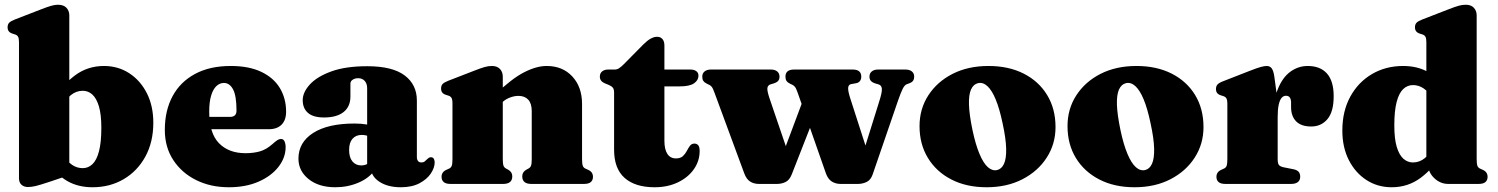

<svg xmlns="http://www.w3.org/2000/svg" viewBox="-20 -775 6312 809"><path d="M272 -710V-37L189 -9Q146.5 5 129.5 9Q112.5 13 98 13Q81 13 70.5 3.5Q60 -6 60 -24V-598Q60 -614 55.8 -620.8Q51.5 -627.5 43 -630L32 -633.5Q21.5 -637 16.8 -643.5Q12 -650 12 -660Q12 -672 18.5 -679Q25 -686 43 -693L154 -736Q181 -746.5 196.5 -750.8Q212 -755 224 -755Q248 -755 260 -742.2Q272 -729.5 272 -710ZM234.5 -313 199 -347Q242 -417 295.5 -457Q349 -497 418 -497Q477.5 -497 524.5 -466.5Q571.5 -436 598.8 -382.2Q626 -328.5 626 -258Q626 -176.5 592.5 -115.2Q559 -54 501 -20Q443 14 370 14Q309.5 14 264.2 -11.8Q219 -37.5 186 -90L240.5 -127Q263.5 -94 284 -80.2Q304.5 -66.5 328.5 -66.5Q352 -66.5 369.8 -83.5Q387.5 -100.5 397.2 -138Q407 -175.5 407 -236.5Q407 -292.5 396.8 -326.8Q386.5 -361 369 -376.8Q351.5 -392.5 328.5 -392.5Q301 -392.5 278 -373.8Q255 -355 234.5 -313Z M1185.5 -304Q1185.5 -269 1166.5 -249.8Q1147.5 -230.5 1112 -230.5H815.5V-282.5H949Q976.5 -282.5 976.5 -308.5Q976.5 -371.5 962 -398.5Q947.5 -425.5 923.5 -425.5Q906 -425.5 892 -412.5Q878 -399.5 869.8 -372.8Q861.5 -346 861.5 -305Q861.5 -214 902.5 -171.8Q943.5 -129.5 1014.5 -129.5Q1047.5 -129.5 1074.5 -137Q1101.5 -144.5 1127.5 -167.5Q1142 -180.5 1149.5 -185Q1157 -189.5 1164 -189.5Q1174 -189.5 1178.8 -179.5Q1183.5 -169.5 1183.5 -155Q1183.5 -110.5 1153.2 -71.8Q1123 -33 1069.2 -9.5Q1015.5 14 944 14Q867.5 14 806.5 -16.2Q745.5 -46.5 710 -100.8Q674.5 -155 674.5 -227.5Q674.5 -309 707 -369.5Q739.5 -430 801.8 -463.5Q864 -497 952 -497Q1029.5 -497 1081.5 -472Q1133.5 -447 1159.5 -403.5Q1185.5 -360 1185.5 -304Z M1543 -68.5V-80L1527 -80.5V-403.5Q1527 -422.5 1516.8 -434Q1506.5 -445.5 1489 -445.5Q1476 -445.5 1466.2 -439.2Q1456.5 -433 1456.5 -422.5V-368Q1456.5 -326 1427.8 -303Q1399 -280 1345.5 -280Q1300 -280 1277.8 -299.2Q1255.5 -318.5 1255.5 -353Q1255.5 -386 1285.5 -419Q1315.5 -452 1375.8 -474Q1436 -496 1527.5 -496Q1633.5 -496 1685 -457.2Q1736.5 -418.5 1736.5 -351.5V-112.5Q1736.5 -103 1741.2 -96.8Q1746 -90.5 1756 -90.5Q1764.5 -90.5 1769.8 -95Q1775 -99.5 1779.5 -104Q1783 -107.5 1786.8 -110Q1790.5 -112.5 1795.5 -112.5Q1804 -112.5 1807.8 -106.2Q1811.5 -100 1811.5 -90.5Q1811.5 -68.5 1795.5 -44.2Q1779.5 -20 1747.8 -3Q1716 14 1669 14Q1613.5 14 1578.2 -9.5Q1543 -33 1543 -68.5ZM1237.5 -106.5Q1237.5 -175 1299.5 -214.8Q1361.5 -254.5 1473.5 -254.5Q1503 -254.5 1525 -250.5Q1547 -246.5 1561 -239L1544 -195.5Q1533.5 -201.5 1524.2 -204Q1515 -206.5 1504 -206.5Q1479.5 -206.5 1465.2 -190.2Q1451 -174 1451 -143.5Q1451 -111.5 1465 -94.8Q1479 -78 1502 -78Q1516.5 -78 1529.2 -84.8Q1542 -91.5 1548.5 -100.5L1560.5 -60.5Q1536.5 -25 1490.8 -5.5Q1445 14 1393 14Q1323 14 1280.2 -20.5Q1237.5 -55 1237.5 -106.5Z M2098.5 -452V-105Q2098.5 -85 2101.5 -77Q2104.5 -69 2112 -65L2122 -59.5Q2138.5 -50 2138.5 -32Q2138.5 0 2100 0H1878.5Q1858.5 0 1849.5 -8Q1840.5 -16 1840.5 -30Q1840.5 -40 1845.5 -47.5Q1850.5 -55 1862 -60L1873 -65Q1880.5 -68.5 1883.5 -76.8Q1886.5 -85 1886.5 -105V-340Q1886.5 -356 1882.2 -362.8Q1878 -369.5 1869.5 -372L1858.5 -375.5Q1848 -379 1843.2 -385.5Q1838.5 -392 1838.5 -402Q1838.5 -414 1845 -421Q1851.5 -428 1869.5 -435L1980.5 -478Q2006 -488 2021.8 -492.5Q2037.5 -497 2052.5 -497Q2075 -497 2086.8 -484.2Q2098.5 -471.5 2098.5 -452ZM2080.5 -330 2050.5 -362 2065.5 -376Q2136 -443.5 2188 -470.2Q2240 -497 2283.5 -497Q2350.5 -497 2391.5 -452.8Q2432.5 -408.5 2432.5 -337V-105Q2432.5 -85 2435.5 -76.8Q2438.5 -68.5 2446 -65L2457 -60Q2468.5 -55 2473.5 -47.5Q2478.5 -40 2478.5 -30Q2478.5 -16 2469.5 -8Q2460.5 0 2440.5 0H2219Q2180.5 0 2180.5 -32Q2180.5 -50 2197 -59.5L2207 -65Q2214.5 -69 2217.5 -77Q2220.5 -85 2220.5 -105V-307Q2220.5 -339 2205.8 -355Q2191 -371 2164.5 -371Q2148 -371 2130 -364.5Q2112 -358 2098 -345.5Z M2545.5 -417 2529.5 -423.5Q2518.5 -428 2513 -435Q2507.5 -442 2507.5 -452Q2507.5 -466.5 2517.2 -474.2Q2527 -482 2542.5 -482H2570Q2579.5 -482 2587.8 -487Q2596 -492 2609 -505L2690.5 -587.5Q2707 -604 2721.2 -612Q2735.5 -620 2748.5 -620Q2763 -620 2771.2 -610.5Q2779.5 -601 2779.5 -583V-182Q2779.5 -145.5 2792 -126.5Q2804.5 -107.5 2828 -107.5Q2847 -107.5 2857.2 -117Q2867.5 -126.5 2873.8 -138.8Q2880 -151 2887 -160.5Q2894 -170 2906 -170Q2916 -170 2922 -163Q2928 -156 2928 -139Q2928 -96.5 2903.5 -61.8Q2879 -27 2836 -6.5Q2793 14 2738 14Q2656.5 14 2612 -25.2Q2567.5 -64.5 2567.5 -144V-384.5Q2567.5 -399 2562.2 -405.5Q2557 -412 2545.5 -417ZM2706.5 -411V-482H2889Q2904.5 -482 2913.8 -475.2Q2923 -468.5 2923 -456Q2923 -437 2904.5 -424Q2886 -411 2843.5 -411Z M3254 0H3178Q3156.5 0 3140.8 -10Q3125 -20 3116 -44.5L2990.5 -384.5Q2984 -403 2979 -409Q2974 -415 2968.5 -417.5L2958 -422.5Q2948 -427.5 2943.5 -434.2Q2939 -441 2939 -452Q2939 -466 2948.8 -474Q2958.5 -482 2975.5 -482H3228.5Q3245 -482 3254.8 -474Q3264.5 -466 3264.5 -452Q3264.5 -441 3258.8 -434.2Q3253 -427.5 3240 -423.5L3226.5 -419.5Q3215.5 -416 3213.5 -404.5Q3211.5 -393 3223 -359L3308.5 -108L3257 -68.5L3374 -381L3434.5 -342.5L3316 -40Q3306.5 -16 3289.8 -8Q3273 0 3254 0ZM3595 0H3522Q3501 0 3484.8 -10.2Q3468.5 -20.5 3460 -44.5L3341 -384.5Q3334.5 -403 3329.5 -409Q3324.5 -415 3319 -417.5L3308.5 -422.5Q3298.5 -427.5 3294 -434.2Q3289.5 -441 3289.5 -452Q3289.5 -482 3326 -482H3573Q3609 -482 3609 -452Q3609 -441 3603.5 -433.8Q3598 -426.5 3588 -424.5L3566 -420.5Q3555 -418.5 3553.8 -405.2Q3552.5 -392 3563 -359.5L3644 -108L3597.5 -68.5L3684 -345.5Q3697 -385.5 3695.8 -400.8Q3694.5 -416 3681.5 -419.5L3668 -423.5Q3655.5 -427.5 3649.5 -434.2Q3643.5 -441 3643.5 -452Q3643.5 -466 3653.2 -474Q3663 -482 3679.5 -482H3795.5Q3812.5 -482 3822.2 -474Q3832 -466 3832 -452Q3832 -442.5 3827.5 -435.2Q3823 -428 3810 -423.5L3800.5 -420Q3791.5 -416.5 3783.8 -401.2Q3776 -386 3764 -351.5L3657 -40Q3649 -16.5 3631.5 -8.2Q3614 0 3595 0Z M4145 -497Q4230 -497 4293.5 -464.8Q4357 -432.5 4392.2 -374.5Q4427.5 -316.5 4427.5 -239.5Q4427.5 -168.5 4390.5 -111Q4353.5 -53.5 4288.2 -19.8Q4223 14 4137 14Q4052 14 3988.5 -18.8Q3925 -51.5 3889.8 -109.5Q3854.5 -167.5 3854.5 -243.5Q3854.5 -316 3891.5 -373.2Q3928.5 -430.5 3993.8 -463.8Q4059 -497 4145 -497ZM4181.5 -58.5Q4200.5 -63 4210.5 -85Q4220.5 -107 4219.5 -149Q4218.5 -191 4204.5 -255.5Q4191.5 -317.5 4175.2 -356.5Q4159 -395.5 4140 -412.5Q4121 -429.5 4100.5 -424.5Q4081.5 -420 4071.5 -398Q4061.5 -376 4062.8 -334.2Q4064 -292.5 4077.5 -227.5Q4090.5 -166 4107 -126.8Q4123.5 -87.5 4142.2 -70.8Q4161 -54 4181.5 -58.5Z M4768.5 -497Q4853.5 -497 4917 -464.8Q4980.5 -432.5 5015.8 -374.5Q5051 -316.5 5051 -239.5Q5051 -168.5 5014 -111Q4977 -53.5 4911.8 -19.8Q4846.5 14 4760.5 14Q4675.5 14 4612 -18.8Q4548.5 -51.5 4513.2 -109.5Q4478 -167.5 4478 -243.5Q4478 -316 4515 -373.2Q4552 -430.5 4617.2 -463.8Q4682.5 -497 4768.5 -497ZM4805 -58.5Q4824 -63 4834 -85Q4844 -107 4843 -149Q4842 -191 4828 -255.5Q4815 -317.5 4798.8 -356.5Q4782.5 -395.5 4763.5 -412.5Q4744.5 -429.5 4724 -424.5Q4705 -420 4695 -398Q4685 -376 4686.2 -334.2Q4687.5 -292.5 4701 -227.5Q4714 -166 4730.5 -126.8Q4747 -87.5 4765.8 -70.8Q4784.5 -54 4805 -58.5Z M5344 -273Q5344 -349.5 5364 -399.2Q5384 -449 5417.2 -473Q5450.5 -497 5490 -497Q5543 -497 5571.2 -465.2Q5599.5 -433.5 5599.5 -369.5Q5599.5 -304 5573.2 -273Q5547 -242 5505 -242Q5462.5 -242 5441.2 -263.8Q5420 -285.5 5420 -324V-345Q5419.5 -358 5414.2 -364.8Q5409 -371.5 5398 -371.5Q5388 -371.5 5380.2 -362.8Q5372.5 -354 5368 -334.2Q5363.5 -314.5 5363.5 -281ZM5349.5 -452 5363.5 -347.5V-105Q5363.5 -87.5 5368.5 -80.2Q5373.5 -73 5391.5 -69.5L5429.5 -62Q5444.5 -59 5451.5 -51.5Q5458.5 -44 5458.5 -30.5Q5458.5 -16 5448.8 -8Q5439 0 5420 0H5143.5Q5123.5 0 5114.5 -8Q5105.5 -16 5105.5 -30Q5105.5 -40 5110.5 -47.5Q5115.5 -55 5127 -60L5138 -65Q5145.5 -68.5 5148.5 -76.8Q5151.5 -85 5151.5 -105V-338Q5151.5 -354 5147.2 -360.8Q5143 -367.5 5134.5 -370L5123.5 -373.5Q5113 -377 5108.2 -383.5Q5103.5 -390 5103.5 -400Q5103.5 -412 5110.2 -419.2Q5117 -426.5 5134.5 -433L5242 -475Q5277.5 -489 5293 -493Q5308.5 -497 5317 -497Q5331 -497 5338.5 -486.8Q5346 -476.5 5349.5 -452Z M5997.5 -88.5 5990 -89V-598Q5990 -614 5985.8 -620.8Q5981.5 -627.5 5973 -630L5962 -633.5Q5951.5 -637 5946.8 -643.5Q5942 -650 5942 -660Q5942 -672 5948.5 -679Q5955 -686 5973 -693L6084 -736Q6109.5 -746 6125.2 -750.5Q6141 -755 6156 -755Q6178.5 -755 6190.2 -742.2Q6202 -729.5 6202 -710V-105Q6202 -85 6205 -76.8Q6208 -68.5 6215.5 -65L6226.5 -60Q6238 -55 6243 -47.5Q6248 -40 6248 -30Q6248 -16 6239 -8Q6230 0 6210 0H6082.5Q6049 0 6023.2 -24.5Q5997.5 -49 5997.5 -82.5ZM5636 -225Q5636 -306.5 5669.5 -367.8Q5703 -429 5761 -463Q5819 -497 5892 -497Q5953 -497 5998 -471.2Q6043 -445.5 6076 -393L6021.5 -356Q5998.5 -389 5978 -402.8Q5957.5 -416.5 5933.5 -416.5Q5910 -416.5 5892.2 -399.5Q5874.5 -382.5 5864.8 -345.2Q5855 -308 5855 -246.5Q5855 -190.5 5865.2 -156.2Q5875.5 -122 5893.2 -106.2Q5911 -90.5 5933.5 -90.5Q5961.5 -90.5 5984.2 -109.2Q6007 -128 6027.5 -170L6063 -136Q6020.5 -66.5 5966.8 -26.2Q5913 14 5844 14Q5784.5 14 5737.5 -16.5Q5690.5 -47 5663.2 -100.8Q5636 -154.5 5636 -225Z"/></svg>

Font: Fraunces
Style: Regular
Weight: 900
Version: Version 1.000;[b76b70a41]